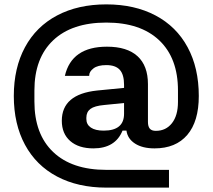

<svg xmlns="http://www.w3.org/2000/svg" viewBox="-20 -742 971 876"><path d="M43 -304Q43 -432 94 -526.5Q145 -621 240.5 -671.5Q336 -722 465 -722Q594 -722 689.5 -671.5Q785 -621 836 -526.5Q887 -432 887 -304Q887 -188 834.5 -126.5Q782 -65 685 -65Q630 -65 596 -87Q562 -109 557 -146H539Q506 -65 406 -65Q339 -65 300.5 -98.5Q262 -132 262 -191Q262 -312 423 -329L546 -341V-355Q546 -402 526.5 -423.5Q507 -445 465 -445Q426 -445 406.5 -430Q387 -415 387 -398V-396H276Q307 -529 468 -529Q560 -529 607.5 -485.5Q655 -442 655 -358V-186Q655 -165 663.5 -155Q672 -145 691 -145Q737 -145 764.5 -180Q792 -215 792 -277V-329Q792 -477 706.5 -558Q621 -639 465 -639Q308 -639 222.5 -558Q137 -477 137 -329V-279Q137 -130 222.5 -48.5Q308 33 465 33H751V114H465Q336 114 240.5 63.5Q145 13 94 -81.5Q43 -176 43 -304ZM453 -146Q546 -146 546 -223V-272L456 -263Q411 -259 392.5 -245Q374 -231 374 -205V-199Q374 -174 394.5 -160Q415 -146 453 -146Z"/></svg>

Font: Mozilla Text BETA SemiBold
Style: Regular
Weight: 600
Designer: Studio DRAMA
Foundry: Studio DRAMA
Version: Version 0.100